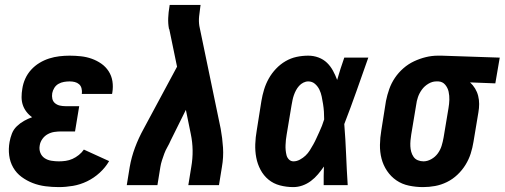

<svg xmlns="http://www.w3.org/2000/svg" viewBox="-20 -755 2058 783"><path d="M220 8Q192 8 165 4.5Q138 1 113.5 -8.5Q89 -18 68 -33.5Q47 -49 34 -71.5Q21 -94 17.5 -121Q14 -148 19 -176Q22 -193 28.5 -210Q35 -227 48.5 -240Q62 -253 78 -262Q94 -271 111 -277Q98 -286 88 -299Q78 -312 73 -327Q68 -342 68 -359Q68 -376 71 -393Q74 -414 83 -434Q92 -454 107 -470.5Q122 -487 141 -498.5Q160 -510 180.5 -516.5Q201 -523 222 -525.5Q243 -528 264 -528Q287 -528 310 -525.5Q333 -523 354 -515.5Q375 -508 393 -495.5Q411 -483 423 -464.5Q435 -446 438.5 -423.5Q442 -401 438 -377L437 -372H313L314 -374Q315 -384 312.5 -394.5Q310 -405 302.5 -411.5Q295 -418 285 -420.5Q275 -423 264 -423Q253 -423 241 -421Q229 -419 218.5 -413Q208 -407 201.5 -396.5Q195 -386 193 -375Q191 -363 193.5 -352Q196 -341 204.5 -334Q213 -327 224 -324.5Q235 -322 247 -322H303L286 -219H230Q216 -219 202 -217Q188 -215 175 -208Q162 -201 153 -188.5Q144 -176 142 -162Q139 -146 144.5 -132Q150 -118 162 -110Q174 -102 189.5 -99.5Q205 -97 220 -97Q234 -97 248 -99Q262 -101 275.5 -107Q289 -113 301.5 -123Q314 -133 322 -145L425 -98Q410 -72 386.5 -50.5Q363 -29 335 -15.5Q307 -2 277.5 3Q248 8 220 8Z M497 0 509 -74Q516 -114 530.5 -153Q545 -192 566 -230L702 -483L672 -628Q672 -630 671 -632.5Q670 -635 670 -637H669V-638Q665 -659 666 -682Q667 -705 671 -728L672 -735H798L797 -728Q794 -708 792 -688Q790 -668 793 -649L880 -230Q887 -192 889.5 -153Q892 -114 885 -74L873 0H748L760 -74Q766 -108 765.5 -142Q765 -176 758 -209L738 -307L676 -182Q670 -168 662.5 -155Q655 -142 650 -128.5Q645 -115 640.5 -101Q636 -87 634 -74L622 0Z M1176 8Q1148 8 1121.5 1Q1095 -6 1075 -22.5Q1055 -39 1042.5 -62.5Q1030 -86 1025 -112.5Q1020 -139 1021 -167Q1022 -195 1027 -223L1046 -343Q1050 -367 1057 -390Q1064 -413 1076 -434.5Q1088 -456 1105.5 -474.5Q1123 -493 1144.5 -505.5Q1166 -518 1189.5 -523Q1213 -528 1237 -528Q1259 -528 1279 -520.5Q1299 -513 1313.5 -499Q1328 -485 1338 -466.5Q1348 -448 1355 -429Q1361 -451 1368.5 -474Q1376 -497 1384 -520H1482Q1458 -452 1434 -384Q1410 -316 1384 -249Q1389 -187 1391.5 -124.5Q1394 -62 1398 0H1300Q1300 -19 1300 -38Q1300 -57 1301 -76Q1290 -60 1277 -44.5Q1264 -29 1248 -17Q1232 -5 1213.5 1.5Q1195 8 1176 8ZM1177 -97Q1190 -97 1203 -104Q1216 -111 1226 -120.5Q1236 -130 1243.5 -142Q1251 -154 1258 -166.5Q1265 -179 1270.5 -191.5Q1276 -204 1282 -216.5Q1288 -229 1293 -242Q1298 -255 1302 -268Q1302 -284 1301 -299.5Q1300 -315 1297.5 -330.5Q1295 -346 1292 -361Q1289 -376 1282.5 -389.5Q1276 -403 1264.5 -413Q1253 -423 1237 -423Q1227 -423 1217 -418Q1207 -413 1199.5 -404.5Q1192 -396 1187 -386.5Q1182 -377 1178.5 -367Q1175 -357 1173 -347Q1171 -337 1169 -326L1149 -206Q1147 -196 1146 -185Q1145 -174 1144.5 -163.5Q1144 -153 1145 -142.5Q1146 -132 1148.5 -122Q1151 -112 1158.5 -104.5Q1166 -97 1177 -97Z M1705 8Q1676 8 1647.5 2Q1619 -4 1596.5 -19.5Q1574 -35 1558.5 -58Q1543 -81 1536 -108Q1529 -135 1529.5 -164.5Q1530 -194 1535 -223L1554 -343Q1559 -368 1567.5 -392Q1576 -416 1590.5 -437.5Q1605 -459 1625 -476.5Q1645 -494 1668.5 -505Q1692 -516 1716.5 -522Q1741 -528 1766 -528H1781L2018 -520L2000 -415L1897 -419Q1909 -408 1917.5 -394Q1926 -380 1930 -364Q1934 -348 1934 -331Q1934 -314 1931 -297L1911 -177Q1907 -152 1899.5 -128.5Q1892 -105 1878.5 -83Q1865 -61 1845.5 -42.5Q1826 -24 1802.5 -12.5Q1779 -1 1754.5 3.5Q1730 8 1705 8ZM1707 -97Q1723 -97 1739 -106Q1755 -115 1765.5 -129.5Q1776 -144 1781 -160.5Q1786 -177 1789 -194L1809 -314Q1812 -331 1812.5 -348Q1813 -365 1809.5 -381Q1806 -397 1795.5 -409.5Q1785 -422 1768 -423H1759Q1743 -423 1727 -413.5Q1711 -404 1700.5 -389.5Q1690 -375 1684.5 -359Q1679 -343 1677 -326L1657 -206Q1655 -194 1654 -182Q1653 -170 1653.5 -158.5Q1654 -147 1657 -136Q1660 -125 1666.5 -115.5Q1673 -106 1684 -101.5Q1695 -97 1707 -97Z"/></svg>

Font: Iosevka Curly Slab Extrabold
Style: Italic
Weight: 800
Italic angle: -9°
Monospace: yes
Designer: Belleve Invis
Foundry: Belleve Invis
Version: Version 22.1.2; ttfautohint (v1.8.4)